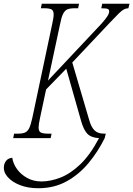

<svg xmlns="http://www.w3.org/2000/svg" viewBox="-74 -734 708 1020"><path d="M-4 0 1 -24H22Q45 -24 59 -30Q73 -36 81.5 -54Q90 -72 98 -109L203 -605Q207 -623 209 -635.5Q211 -648 211 -657Q211 -678 199.5 -684Q188 -690 163 -690H143L148 -714H346L341 -690H321Q297 -690 283.5 -684Q270 -678 261 -660Q252 -642 245 -605L181 -306L465 -608Q488 -634 497 -648.5Q506 -663 506 -674Q506 -683 498.5 -686.5Q491 -690 464 -690L469 -714H614L608 -690Q596 -690 585 -684.5Q574 -679 557 -662.5Q540 -646 509 -613L310 -402L400 -96Q410 -60 427.5 -42Q445 -24 478 -24H488L482 0Q447 71 397 131.5Q347 192 280.5 229Q214 266 129 266Q75 266 32.5 249.5Q-10 233 -33.5 206Q-57 179 -53 149Q-52 135 -42 121Q-32 107 -9 104Q-4 136 16.5 164.5Q37 193 70.5 211.5Q104 230 146 230Q194 230 247 209.5Q300 189 352.5 139Q405 89 452 0Q409 -3 389.5 -24Q370 -45 357 -91L278 -369L171 -259L139 -109Q131 -73 131 -57Q131 -36 143 -30Q155 -24 180 -24H200L195 0Z"/></svg>

Font: Noto Serif ExtraCondensed ExtraLight
Style: Italic
Weight: 200
Width: 2
Italic angle: -12°
Designer: Monotype Design Team
Foundry: Monotype Imaging Inc.
Version: Version 2.014; ttfautohint (v1.8.4.7-5d5b)